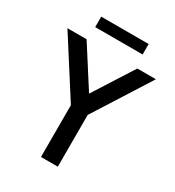

<svg xmlns="http://www.w3.org/2000/svg" viewBox="-218 -1061 1077 1185"><g transform="rotate(30 320.0 -468.0)"><path d="M261 0V-369L5 -770H141.5L322.5 -487L503 -770H635.5L381 -369V0ZM150 -936H488V-861.5H150Z"/></g></svg>

Font: Junction SemiBold
Style: Regular
Weight: 600
Designer: Caroline Hadilaksono
Foundry: Caroline Hadilaksono, Tyler Finck, The League of Moveable Type
Version: Version 2.000; ttfautohint (v1.8.3)